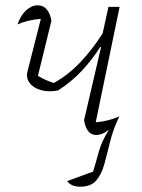

<svg xmlns="http://www.w3.org/2000/svg" viewBox="-20 -505 534 724"><path d="M199 -164Q164 -157 135 -165Q106 -173 91.5 -192.5Q77 -212 84 -237L134 -434Q85 -430 46 -413Q57 -446 78 -465.5Q99 -485 122 -485Q163 -485 174 -427L123 -219Q149 -203 183 -192Q237 -222 282.5 -270Q328 -318 367 -379L389 -479H431L341 -44Q386 -47 430 -66Q407 -19 395.5 28Q384 75 373.5 113.5Q363 152 343 175.5Q323 199 282 199Q249 199 233 178L331 142Q341 110 352 69Q363 28 391 -16Q366 4 343 4Q306 4 297 -52L361 -327L358 -328Q327 -279 288 -237.5Q249 -196 199 -164Z"/></svg>

Font: Piazzolla ExtraLight
Style: Italic
Weight: 200
Italic angle: -11.3°
Designer: Juan Pablo del Peral
Foundry: Huerta Tipografica
Version: Version 1.330